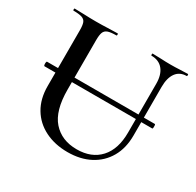

<svg xmlns="http://www.w3.org/2000/svg" viewBox="-140 -785 981 959"><g transform="rotate(30 350.5 -305.5)"><path d="M44 -300Q41 -300 40 -306.5Q39 -313 40 -319.5Q41 -326 44 -326H665Q668 -326 668.5 -319.5Q669 -313 668.5 -306.5Q668 -300 665 -300ZM571 -503Q571 -555 547.5 -584Q524 -613 480 -613Q478 -613 478 -619Q478 -625 480 -625Q505 -625 530.5 -623.5Q556 -622 586 -622Q612 -622 637.5 -623.5Q663 -625 684 -625Q686 -625 686 -619Q686 -613 684 -613Q644 -613 623 -584Q602 -555 602 -503V-223Q602 -150 571.5 -97Q541 -44 486 -15Q431 14 357 14Q284 14 227 -14.5Q170 -43 138.5 -96Q107 -149 107 -222V-544Q107 -573 101.5 -587.5Q96 -602 79.5 -607.5Q63 -613 31 -613Q28 -613 28 -619Q28 -625 31 -625Q56 -625 87.5 -623.5Q119 -622 154 -622Q191 -622 222 -623.5Q253 -625 278 -625Q281 -625 281 -619Q281 -613 278 -613Q245 -613 229 -607Q213 -601 207.5 -586Q202 -571 202 -542V-257Q202 -135 252.5 -78Q303 -21 390 -21Q475 -21 523 -73.5Q571 -126 571 -222Z"/></g></svg>

Font: Cormorant Light SemiBold
Style: Regular
Weight: 600
Version: Version 4.000